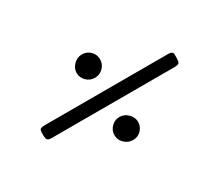

<svg xmlns="http://www.w3.org/2000/svg" viewBox="-67 -500 662 579"><g transform="rotate(-30 263.5 -210.5)"><path d="M212 -320C212 -309.3 216 -300 224 -292C232 -284 241.7 -280 253 -280C264.3 -280 274 -284 282 -292C290 -300 294 -309.7 294 -321C294 -332.3 290 -341.8 282 -349.5C274 -357.2 264.5 -361 253.5 -361C242.5 -361 232.8 -356.8 224.5 -348.5C216.2 -340.2 212 -330.7 212 -320ZM229.5 -72C237.8 -64 247.7 -60 259 -60C270.3 -60 279.8 -64 287.5 -72C295.2 -80 299 -89.3 299 -100C299 -110.7 294.8 -120.2 286.5 -128.5C278.2 -136.8 268.5 -141 257.5 -141C246.5 -141 237 -137 229 -129C221 -121 217 -111.5 217 -100.5C217 -89.5 221.2 -80 229.5 -72ZM32 -198C32.7 -191.3 38 -188 48 -188H475C485 -188 491 -189.5 493 -192.5C495 -195.5 496 -200.8 496 -208.5V-224C494.7 -229.3 489.3 -232 480 -232H49C38.3 -232 32.7 -229.3 32 -224C31.3 -221.3 31 -216.8 31 -210.5C31 -204.2 31.3 -200 32 -198Z"/></g></svg>

Font: Sorts Mill Goudy
Style: Regular
Weight: 400
Version: Version 003.101